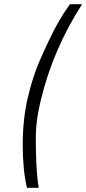

<svg xmlns="http://www.w3.org/2000/svg" viewBox="-20 -768 410 912"><path d="M174 -293Q150 -194 150 -120Q150 18 160 98L164 124H108Q88 40 88 -80Q88 -200 111 -299.5Q134 -399 167 -476Q236 -636 289 -714L312 -748H370Q232 -534 174 -293Z"/></svg>

Font: Titillium Web Light
Style: Italic
Weight: 300
Italic angle: -13°
Version: Version 1.002;PS 57.000;hotconv 1.0.70;makeotf.lib2.5.55311